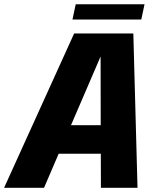

<svg xmlns="http://www.w3.org/2000/svg" viewBox="-52 -898 758 918"><path d="M-32.5 0 302.5 -738H585.5L605.5 0H430.5L430 -163H228.5L158.5 0ZM287.5 -299.5H429.5L429 -628ZM294.5 -804.5 310 -877.5H639L623.5 -804.5Z"/></svg>

Font: Epilogue ExtraBold
Style: Italic
Weight: 800
Italic angle: -12°
Designer: Tyler Finck
Foundry: Etcetera Type Co
Version: Version 2.111; ttfautohint (v1.8.3)